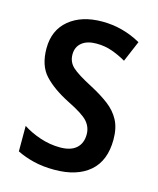

<svg xmlns="http://www.w3.org/2000/svg" viewBox="-90 -615 570 691"><g transform="rotate(15 194.5 -270.0)"><path d="M355 -150Q355 -71 308 -30.5Q261 10 177 10Q134 10 99.5 1.5Q65 -7 37 -21V-116Q64 -98 101 -85.5Q138 -73 176 -73Q216 -73 236.5 -91.5Q257 -110 257 -143Q257 -170 239 -190.5Q221 -211 162 -240Q103 -270 70 -305.5Q37 -341 37 -405Q37 -473 83.5 -511.5Q130 -550 207 -550Q283 -550 351 -512L318 -434Q292 -449 265 -458.5Q238 -468 207 -468Q172 -468 152.5 -452Q133 -436 133 -408Q133 -380 153 -361.5Q173 -343 229 -314Q267 -294 295.5 -272.5Q324 -251 339.5 -222Q355 -193 355 -150Z"/></g></svg>

Font: Noto Sans Gurmukhi Condensed Medium
Style: Regular
Weight: 500
Width: 3
Designer: Jelle Bosma - Monotype Design Team
Foundry: Monotype Imaging Inc.
Version: Version 2.004; ttfautohint (v1.8.4.7-5d5b)